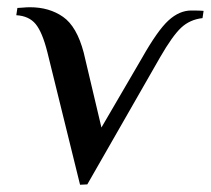

<svg xmlns="http://www.w3.org/2000/svg" viewBox="-20 -500 582 530"><path d="M542 -470 539 -450Q504 -446 480 -423.5Q456 -401 422 -342L221 9L201 10L111 -355Q97 -411 78.5 -433.5Q60 -456 25 -458L28 -478Q33 -478 43 -479Q53 -480 63 -480Q116 -480 154 -453.5Q192 -427 211 -355L260 -148L372 -340Q415 -416 445 -443.5Q475 -471 508 -471Q533 -471 542 -470Z"/></svg>

Font: Philosopher
Style: Italic
Weight: 400
Italic angle: -10°
Designer: Jovanny Lemonad
Foundry: Jovanny Lemonad
Version: Version 2.000